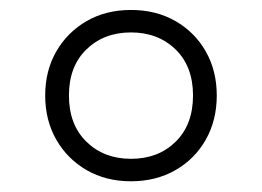

<svg xmlns="http://www.w3.org/2000/svg" viewBox="-20 -768 513 376"><path d="M236.5 -413Q187.5 -413 149.8 -434.8Q112 -456.5 90.2 -494.5Q68.5 -532.5 68.5 -581Q68.5 -629.5 90.2 -667.2Q112 -705 149.8 -726.8Q187.5 -748.5 236.5 -748.5Q285.5 -748.5 323.5 -726.8Q361.5 -705 383 -667.2Q404.5 -629.5 404.5 -581Q404.5 -532.5 383 -494.5Q361.5 -456.5 323.5 -434.8Q285.5 -413 236.5 -413ZM236.5 -457Q290 -457 324 -490.5Q358 -524 358 -581Q358 -638 323.8 -671.2Q289.5 -704.5 236.5 -704.5Q183.5 -704.5 149.2 -671.2Q115 -638 115 -581Q115 -524 149.2 -490.5Q183.5 -457 236.5 -457Z"/></svg>

Font: Encode Sans SemiCondensed Light
Style: Regular
Weight: 300
Width: 4
Designer: Multiple Designers
Foundry: Impallari Type
Version: Version 3.002